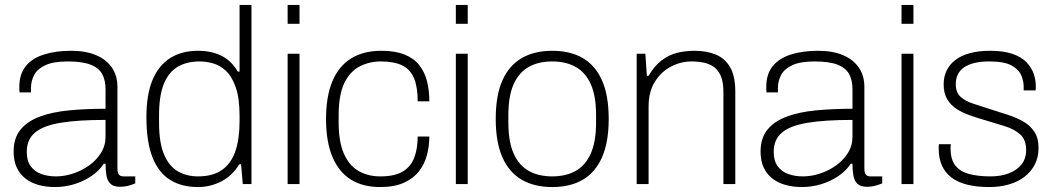

<svg xmlns="http://www.w3.org/2000/svg" viewBox="-20 -743 4253 775"><path d="M202 12Q166 12 135.5 3.5Q105 -5 82.5 -22.5Q60 -40 47.5 -67Q35 -94 35 -131Q35 -186 63 -220Q91 -254 141 -272.5Q191 -291 259 -297.5Q327 -304 406 -304V-383Q406 -419 392.5 -444Q379 -469 345.5 -482Q312 -495 253 -495Q197 -495 164.5 -480.5Q132 -466 118.5 -441.5Q105 -417 105 -387V-370H59Q58 -375 58 -380Q58 -385 58 -392Q58 -444 84 -476Q110 -508 157.5 -523Q205 -538 267 -538Q326 -538 367.5 -520.5Q409 -503 431.5 -470.5Q454 -438 454 -392V-64Q454 -45 460 -38Q466 -31 479 -31H526V-3Q508 5 493 8Q478 11 465 11Q438 11 425.5 -1.5Q413 -14 409.5 -35.5Q406 -57 406 -82H399Q379 -52 347 -31Q315 -10 278 1Q241 12 202 12ZM206 -31Q240 -31 275 -42.5Q310 -54 339.5 -75Q369 -96 387.5 -125.5Q406 -155 406 -191V-259Q295 -259 225 -247.5Q155 -236 121.5 -208Q88 -180 88 -130Q88 -94 104 -72Q120 -50 147 -40.5Q174 -31 206 -31Z M779 12Q713 12 666.5 -17Q620 -46 595.5 -108Q571 -170 571 -270Q571 -362 596 -421Q621 -480 667.5 -509Q714 -538 779 -538Q813 -538 842.5 -530Q872 -522 896.5 -504Q921 -486 940 -454H947V-723H995V0H960L953 -80H946Q917 -33 873 -10.5Q829 12 779 12ZM779 -31Q839 -31 876 -57Q913 -83 930 -132.5Q947 -182 947 -254V-274Q947 -347 931.5 -391Q916 -435 891.5 -457.5Q867 -480 839 -487.5Q811 -495 786 -495Q733 -495 696.5 -473Q660 -451 641 -403.5Q622 -356 622 -278V-248Q622 -165 643 -117.5Q664 -70 699.5 -50.5Q735 -31 779 -31Z M1141 -647V-723H1189V-647ZM1141 0V-526H1189V0Z M1514 12Q1445 12 1396.5 -18Q1348 -48 1322 -109.5Q1296 -171 1296 -263Q1296 -353 1321.5 -414.5Q1347 -476 1397 -507Q1447 -538 1519 -538Q1575 -538 1612.5 -523Q1650 -508 1672 -480.5Q1694 -453 1703.5 -415.5Q1713 -378 1713 -334H1666Q1666 -391 1651.5 -426.5Q1637 -462 1604.5 -478.5Q1572 -495 1517 -495Q1471 -495 1432 -475Q1393 -455 1370 -408Q1347 -361 1347 -278V-248Q1347 -171 1368 -123Q1389 -75 1427 -53Q1465 -31 1515 -31Q1573 -31 1605.5 -50.5Q1638 -70 1652 -106.5Q1666 -143 1666 -192H1713Q1713 -154 1703.5 -117.5Q1694 -81 1671.5 -52Q1649 -23 1610.5 -5.5Q1572 12 1514 12Z M1820 -647V-723H1868V-647ZM1820 0V-526H1868V0Z M2209 12Q2137 12 2086 -17.5Q2035 -47 2008 -108Q1981 -169 1981 -263Q1981 -358 2008 -418.5Q2035 -479 2086 -508.5Q2137 -538 2209 -538Q2282 -538 2332.5 -508.5Q2383 -479 2410 -418.5Q2437 -358 2437 -263Q2437 -169 2410 -108Q2383 -47 2332.5 -17.5Q2282 12 2209 12ZM2209 -31Q2264 -31 2303.5 -53Q2343 -75 2364.5 -123Q2386 -171 2386 -248V-278Q2386 -356 2364.5 -403.5Q2343 -451 2303.5 -473Q2264 -495 2209 -495Q2154 -495 2114.5 -473Q2075 -451 2053.5 -403.5Q2032 -356 2032 -278V-248Q2032 -171 2053.5 -123Q2075 -75 2114.5 -53Q2154 -31 2209 -31Z M2550 0V-526H2585L2591 -437H2598Q2622 -478 2651.5 -500Q2681 -522 2714 -530Q2747 -538 2783 -538Q2833 -538 2870 -522.5Q2907 -507 2927.5 -471Q2948 -435 2948 -373V0H2900V-373Q2900 -411 2890 -435Q2880 -459 2862.5 -472Q2845 -485 2821.5 -490Q2798 -495 2771 -495Q2728 -495 2688 -474Q2648 -453 2623 -412.5Q2598 -372 2598 -313V0Z M3217 12Q3181 12 3150.5 3.5Q3120 -5 3097.5 -22.5Q3075 -40 3062.5 -67Q3050 -94 3050 -131Q3050 -186 3078 -220Q3106 -254 3156 -272.5Q3206 -291 3274 -297.5Q3342 -304 3421 -304V-383Q3421 -419 3407.5 -444Q3394 -469 3360.5 -482Q3327 -495 3268 -495Q3212 -495 3179.5 -480.5Q3147 -466 3133.5 -441.5Q3120 -417 3120 -387V-370H3074Q3073 -375 3073 -380Q3073 -385 3073 -392Q3073 -444 3099 -476Q3125 -508 3172.5 -523Q3220 -538 3282 -538Q3341 -538 3382.5 -520.5Q3424 -503 3446.5 -470.5Q3469 -438 3469 -392V-64Q3469 -45 3475 -38Q3481 -31 3494 -31H3541V-3Q3523 5 3508 8Q3493 11 3480 11Q3453 11 3440.5 -1.5Q3428 -14 3424.5 -35.5Q3421 -57 3421 -82H3414Q3394 -52 3362 -31Q3330 -10 3293 1Q3256 12 3217 12ZM3221 -31Q3255 -31 3290 -42.5Q3325 -54 3354.5 -75Q3384 -96 3402.5 -125.5Q3421 -155 3421 -191V-259Q3310 -259 3240 -247.5Q3170 -236 3136.5 -208Q3103 -180 3103 -130Q3103 -94 3119 -72Q3135 -50 3162 -40.5Q3189 -31 3221 -31Z M3619 -647V-723H3667V-647ZM3619 0V-526H3667V0Z M3973 12Q3923 12 3884.5 2.5Q3846 -7 3820.5 -26.5Q3795 -46 3782 -75Q3769 -104 3769 -143Q3769 -147 3769 -152Q3769 -157 3770 -161H3818Q3817 -155 3817 -151Q3817 -147 3817 -143Q3817 -99 3836.5 -74.5Q3856 -50 3892.5 -40.5Q3929 -31 3978 -31Q4020 -31 4052.5 -43.5Q4085 -56 4103.5 -79.5Q4122 -103 4122 -137Q4122 -179 4098 -200.5Q4074 -222 4036.5 -233.5Q3999 -245 3959 -257Q3928 -266 3897.5 -276.5Q3867 -287 3842.5 -302.5Q3818 -318 3803.5 -342Q3789 -366 3789 -403Q3789 -433 3801 -458Q3813 -483 3836.5 -501Q3860 -519 3895 -528.5Q3930 -538 3976 -538Q4031 -538 4067 -525.5Q4103 -513 4123.5 -491.5Q4144 -470 4152.5 -445Q4161 -420 4161 -394Q4161 -391 4161 -387Q4161 -383 4160 -378H4112V-394Q4112 -415 4102.5 -438.5Q4093 -462 4063.5 -478.5Q4034 -495 3973 -495Q3939 -495 3914 -489Q3889 -483 3872 -471.5Q3855 -460 3846.5 -443Q3838 -426 3838 -403Q3838 -369 3858 -351.5Q3878 -334 3910 -324Q3942 -314 3978 -302Q4012 -291 4046.5 -280Q4081 -269 4109.5 -253Q4138 -237 4155 -211.5Q4172 -186 4172 -145Q4172 -108 4157 -79Q4142 -50 4115.5 -29.5Q4089 -9 4052.5 1.5Q4016 12 3973 12Z"/></svg>

Font: Archivo SemiBold Thin
Style: Regular
Weight: 250
Version: Version 2.001